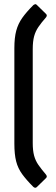

<svg xmlns="http://www.w3.org/2000/svg" viewBox="-20 -732 264 909"><path d="M138 153Q105 120 85 92.5Q65 65 56.5 32Q48 -1 48 -52V-504Q48 -554 57 -587Q66 -620 85.5 -647.5Q105 -675 138 -708Q142 -711 146.5 -712Q151 -713 155 -708L198 -666Q202 -662 201.5 -658Q201 -654 198 -650Q176 -625 162 -604.5Q148 -584 141.5 -560Q135 -536 135 -499V-55Q135 -19 141.5 5Q148 29 162 49Q176 69 198 95Q201 99 201.5 103Q202 107 198 111L155 153Q151 157 147 157Q143 157 138 153Z"/></svg>

Font: Sofia Sans Condensed SemiBold
Style: Regular
Weight: 600
Designer: Botio Nikoltchev, Ani Petrova
Foundry: lettersoup
Version: Version 4.101